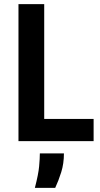

<svg xmlns="http://www.w3.org/2000/svg" viewBox="-20 -680 484 925"><path d="M69 0V-660H193V0ZM100 0V-107H431V0ZM148 225Q165 160 168.5 121.5Q172 83 172 59H288Q288 108 275 149.5Q262 191 246 225Z"/></svg>

Font: Bricolage Grotesque SemiCondensed SemiBold
Style: Regular
Weight: 600
Width: 4
Designer: Mathieu Triay
Foundry: Atelier Triay
Version: Version 1.001;gftools[0.9.33.dev8+g029e19f]